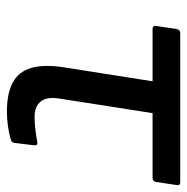

<svg xmlns="http://www.w3.org/2000/svg" viewBox="-13 -516 541 555"><g transform="rotate(90 257.5 -238.5)"><path d="M302 12Q250 12 218.5 -5Q187 -22 176.5 -58Q166 -94 174 -149L215 -409H65Q53 -409 55 -419L64 -479Q66 -489 76 -489H506Q517 -489 515 -479L506 -419Q504 -409 494 -409H307L265 -140Q259 -103 273.5 -85.5Q288 -68 318 -68Q338 -68 357 -70.5Q376 -73 392 -76Q401 -77 400 -67L393 -9Q392 -2 383 1Q366 6 345 9Q324 12 302 12Z"/></g></svg>

Font: Sofia Sans Medium
Style: Italic
Weight: 500
Italic angle: -9°
Version: Version 4.101